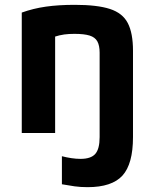

<svg xmlns="http://www.w3.org/2000/svg" viewBox="-20 -550 640 794"><path d="M342 224Q313 224 288 220.5Q263 217 236 212V96Q255 101 275 104Q295 107 313 107Q356 107 374 86.5Q392 66 392 17V-332Q392 -362 382.5 -379Q373 -396 350.5 -403Q328 -410 288 -410Q265 -410 246 -407.5Q227 -405 203.5 -397.5Q180 -390 143 -376L208 -462V0H70V-498Q117 -515 169.5 -522.5Q222 -530 289 -530Q382 -530 434.5 -513Q487 -496 508.5 -454.5Q530 -413 530 -340V17Q530 128 486.5 176Q443 224 342 224Z"/></svg>

Font: M PLUS Code Latin Expanded
Style: Bold
Weight: 700
Width: 7
Designer: Coji Morishita
Foundry: UNDERFOREST DESIGN
Version: Version 1.002; ttfautohint (v1.8.3)